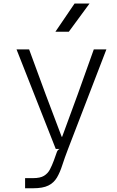

<svg xmlns="http://www.w3.org/2000/svg" viewBox="-20 -816 640 1052"><path d="M117.5 215.5V160H161.5Q200.5 160 221.2 147.2Q242 134.5 253.5 112.5Q265 90.5 275 63.5Q287.5 29.5 291.5 17.2Q295.5 5 307 0H285.5L70.5 -545.5H139.5L230.5 -298L318 -66.5H320.5L405.5 -298L494 -545.5H563L353 0Q334 49.5 321.2 89.2Q308.5 129 291.8 157.2Q275 185.5 245 200.5Q215 215.5 161.5 215.5ZM283.5 -642 388.5 -796.5H470.5L357 -642Z"/></svg>

Font: Spline Sans Mono Light
Style: Regular
Weight: 300
Monospace: yes
Version: Version 1.004